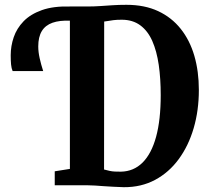

<svg xmlns="http://www.w3.org/2000/svg" viewBox="-20 -770 868 798"><path d="M494.5 8Q472.5 7.5 451.5 6.2Q430.5 5 411.5 3.8Q392.5 2.5 375.2 1.2Q358 0 342.5 0H207.5V-58L270.5 -68V-743H341Q371.5 -743 396.5 -744.8Q421.5 -746.5 447.2 -748.2Q473 -750 505.5 -750Q581 -750 637.2 -723.8Q693.5 -697.5 731.2 -650Q769 -602.5 787.8 -537.8Q806.5 -473 806.5 -396Q806.5 -311 785 -237.5Q763.5 -164 723 -108.8Q682.5 -53.5 624.8 -22.5Q567 8.5 494.5 8ZM482.5 -56.5Q535.5 -57.5 572.5 -94.2Q609.5 -131 628.8 -201.5Q648 -272 648 -374.5Q648 -443 639.8 -500.2Q631.5 -557.5 613 -599.5Q594.5 -641.5 563 -664.8Q531.5 -688 486 -688Q464.5 -688 451 -686.2Q437.5 -684.5 429 -682.8Q420.5 -681 413 -680.5L412.5 -65.5Q425 -62 435.5 -59.8Q446 -57.5 457 -57Q468 -56.5 482.5 -56.5ZM32.5 -474.5Q27.5 -486 26 -502Q24.5 -518 24.5 -540.5Q24.5 -578.5 37 -615.2Q49.5 -652 78 -681.5Q106.5 -711 154.2 -728Q202 -745 272 -743L278 -713.5L272 -684Q228 -686 198.2 -675.5Q168.5 -665 153.8 -640.8Q139 -616.5 139 -577Q139 -554 144.8 -528.2Q150.5 -502.5 159.5 -474.5Z"/></svg>

Font: Merriweather 24pt SemiCondensed
Style: Bold
Weight: 700
Width: 4
Designer: Eben Sorkin
Foundry: Eben Sorkin
Version: Version 2.100